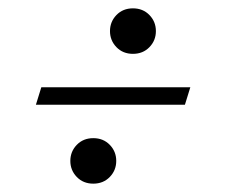

<svg xmlns="http://www.w3.org/2000/svg" viewBox="-20 -448 540 460"><path d="M79 -239H436L423 -197H66ZM298.5 -428Q322.5 -428 338 -412Q353.5 -396 353.5 -373.5Q353.5 -351 338 -335Q322.5 -319 298.5 -319Q274.5 -319 259 -335Q243.5 -351 243.5 -373.5Q243.5 -396 259 -412Q274.5 -428 298.5 -428ZM203.5 -117Q227.5 -117 243 -101Q258.5 -85 258.5 -62.5Q258.5 -40 243 -24Q227.5 -8 203.5 -8Q179.5 -8 164 -24Q148.5 -40 148.5 -62.5Q148.5 -85 164 -101Q179.5 -117 203.5 -117Z"/></svg>

Font: Newsreader Text
Style: Italic
Weight: 400
Italic angle: -17°
Designer: Hugues Gentile
Foundry: Production Type
Version: Version 1.001